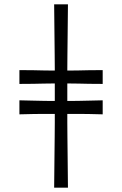

<svg xmlns="http://www.w3.org/2000/svg" viewBox="-20 -758 567 890"><path d="M231 112Q232 25 232.5 -31.5Q233 -88 233.5 -124.5Q234 -161 234 -188.5Q234 -216 234 -244.5Q234 -273 234 -314Q234 -354 234 -382Q234 -410 234 -437.5Q234 -465 233.5 -501.5Q233 -538 232.5 -594.5Q232 -651 231 -738H295Q294 -651 293.5 -594.5Q293 -538 292.5 -501.5Q292 -465 292 -437.5Q292 -410 292 -382Q292 -354 292 -314Q292 -273 292 -244.5Q292 -216 292 -188.5Q292 -161 292.5 -124.5Q293 -88 293.5 -31.5Q294 25 295 112ZM70 -433Q108 -433 134.5 -432.5Q161 -432 181.5 -431.5Q202 -431 221 -431Q240 -431 263 -431Q286 -431 305 -431Q324 -431 345 -431.5Q366 -432 392 -432.5Q418 -433 456 -433V-369Q418 -369 392 -369.5Q366 -370 345 -370.5Q324 -371 305 -371Q286 -371 263 -371Q240 -371 221 -371Q202 -371 181.5 -370.5Q161 -370 134.5 -369.5Q108 -369 70 -369ZM70 -293Q108 -292 134.5 -291.5Q161 -291 181.5 -290.5Q202 -290 221 -290Q240 -290 263 -290Q286 -290 305 -290Q324 -290 345 -290.5Q366 -291 392 -291.5Q418 -292 456 -293V-228Q418 -229 392 -229.5Q366 -230 345 -230Q324 -230 305 -230Q286 -230 263 -230Q240 -230 221 -230Q202 -230 181.5 -230Q161 -230 134.5 -229.5Q108 -229 70 -228Z"/></svg>

Font: Ojuju
Style: Bold
Weight: 700
Designer: Chisaokwu Joboson, Mirko Velimirovic
Foundry: Udi Foundry
Version: Version 1.000